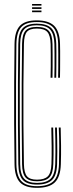

<svg xmlns="http://www.w3.org/2000/svg" viewBox="-20 -904 354 931"><path d="M159.8 6.8Q102 6.8 76.8 -19.9Q51.5 -46.5 50.5 -107.5Q49 -202.2 48.6 -303.4Q48.2 -404.5 48.8 -503.6Q49.2 -602.8 50.5 -691.2Q51.5 -752.5 76.6 -778.9Q101.8 -805.2 158.5 -805.2Q215 -805.2 242.1 -779.4Q269.2 -753.5 271 -691.2Q271.5 -678.5 271.6 -656.9Q271.8 -635.2 271.6 -610.5Q271.5 -585.8 271.4 -563.5Q271.2 -541.2 270.8 -527.2H261.8Q262.2 -543.8 262.5 -576Q262.8 -608.2 262.6 -641Q262.5 -673.8 262 -691Q260.2 -750.2 235.1 -773.8Q210 -797.2 158.5 -797.2Q105.8 -797.2 83.1 -772.6Q60.5 -748 59.5 -691Q58.2 -595 57.8 -497Q57.2 -399 57.8 -301Q58.2 -203 59.5 -107.5Q60.5 -50.5 83.6 -25.9Q106.8 -1.2 159.5 -1.2Q213.8 -1.2 239 -25.4Q264.2 -49.5 266 -107.5Q267.2 -150.8 267.2 -195.6Q267.2 -240.5 265 -285.5H274.2Q275.5 -244.5 276 -199.5Q276.5 -154.5 275 -107.5Q273 -46 245.9 -19.6Q218.8 6.8 159.8 6.8ZM159.5 -9Q111.2 -9 90.5 -31.5Q69.8 -54 68.8 -108.5Q67.5 -203.5 67 -302.5Q66.5 -401.5 67 -499.9Q67.5 -598.2 68.8 -691Q69.5 -745 90.2 -767.1Q111 -789.2 158.5 -789.2Q206.5 -789.2 228.8 -767.5Q251 -745.8 252.8 -690.8Q253.2 -679.8 253.4 -658.1Q253.5 -636.5 253.4 -611.4Q253.2 -586.2 253.1 -563.4Q253 -540.5 252.5 -527.2H243.5Q244.2 -549.2 244.4 -580Q244.5 -610.8 244.4 -641Q244.2 -671.2 243.8 -690.8Q242.5 -738.5 223.5 -760Q204.5 -781.5 158.5 -781.5Q115.2 -781.5 96.9 -761.1Q78.5 -740.8 77.8 -691Q76.5 -596.5 76 -498.2Q75.5 -400 76 -301.5Q76.5 -203 77.8 -108Q78.5 -58 97.4 -37.5Q116.2 -17 159.5 -17Q204 -17 225 -36.9Q246 -56.8 247.8 -108Q248.8 -137 248.8 -165.6Q248.8 -194.2 248.4 -224Q248 -253.8 247 -285.5H256Q256.8 -258.2 257.2 -228.9Q257.8 -199.5 257.8 -169Q257.8 -138.5 256.8 -107.8Q255 -52.5 231.8 -30.8Q208.5 -9 159.5 -9ZM159.5 -25Q120 -25 103.9 -43.6Q87.8 -62.2 87 -108.2Q85.8 -201.2 85.2 -301Q84.8 -400.8 85.2 -500.1Q85.8 -599.5 87 -691Q87.8 -737 103.8 -755.2Q119.8 -773.5 158.5 -773.5Q199 -773.5 216.4 -754.6Q233.8 -735.8 234.5 -690.5Q235 -669 235.1 -639.1Q235.2 -609.2 235.1 -579.2Q235 -549.2 234.5 -527.2H225.2Q226 -549.5 226.1 -581.1Q226.2 -612.8 226.1 -642.8Q226 -672.8 225.5 -689.5Q224.5 -732 209.6 -748.8Q194.8 -765.5 158.5 -765.5Q124 -765.5 110.4 -749.5Q96.8 -733.5 96 -691Q94.2 -593 93.6 -495Q93 -397 93.6 -300.1Q94.2 -203.2 96 -108.2Q96.8 -66 110.8 -49.4Q124.8 -32.8 159.5 -32.8Q195.2 -32.8 211.6 -48.8Q228 -64.8 229.5 -109.2Q230.8 -149.5 230.4 -195.6Q230 -241.8 228.8 -285.5H237.8Q239 -246.8 239.6 -200.1Q240.2 -153.5 238.5 -108.2Q237 -61.8 219 -43.4Q201 -25 159.5 -25ZM135.5 -876.8V-884.5H181V-876.8ZM135.5 -845V-853H181V-845ZM135.5 -860.8V-868.8H181V-860.8Z"/></svg>

Font: Big Shoulders Inline Display Thin Light
Style: Regular
Weight: 300
Version: Version 2.002